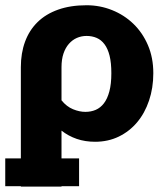

<svg xmlns="http://www.w3.org/2000/svg" viewBox="-34 -547 630 732"><path d="M45.5 57V-291Q45.5 -344.5 61.5 -388Q77.5 -431.5 109 -462.5Q140.5 -493.5 187.5 -510.2Q234.5 -527 296 -527Q347 -527 393.2 -508.5Q439.5 -490 474.5 -456.2Q509.5 -422.5 530 -374.8Q550.5 -327 550.5 -268Q550.5 -211.5 534.2 -163.5Q518 -115.5 488.8 -80.8Q459.5 -46 418.8 -26.2Q378 -6.5 328.5 -6.5Q290.5 -6.5 258.5 -17.5Q226.5 -28.5 200.5 -49V57H267.5V163H200.5V164.5H45.5V163H-14V57ZM200.5 -164.5Q220 -140.5 244.5 -130.5Q269 -120.5 291.5 -120.5Q313 -120.5 331 -128.2Q349 -136 362.2 -153.2Q375.5 -170.5 383 -198.8Q390.5 -227 390.5 -268Q390.5 -307.5 383.8 -334.5Q377 -361.5 364.5 -378.2Q352 -395 334.5 -402.5Q317 -410 296 -410Q276.5 -410 259.2 -402.5Q242 -395 228.8 -380Q215.5 -365 208 -342.8Q200.5 -320.5 200.5 -291Z"/></svg>

Font: Lato Black
Style: Regular
Weight: 900
Designer: Lukasz Dziedzic
Foundry: tyPoland Lukasz Dziedzic
Version: Version 2.007; 2014-02-27